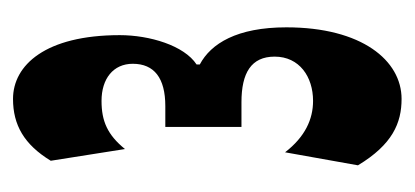

<svg xmlns="http://www.w3.org/2000/svg" viewBox="-191 -432 637 295"><g transform="rotate(-90 127.5 -284.5)"><path d="M123 14C182 14 233 -47 233 -163C233 -239 208 -279 176 -296V-301C205 -320 221 -373 221 -419C221 -533 175 -583 123 -583C83 -583 53 -566 28 -525L46 -411C68 -438 89 -447 120 -447C154 -447 177 -429 177 -399C177 -366 155 -349 112 -349H80V-232H118C163 -232 188 -217 188 -181C188 -143 157 -122 120 -122C92 -122 65 -134 41 -165L21 -53C53 0 86 14 123 14Z"/></g></svg>

Font: 寒蝉无机体 CompactMedium
Style: Regular
Weight: 500
Width: 3
Designer: ChillTanhei {Warren2060}; 
Source Han Sans {Ryoko NISHIZUKA 西塚涼子 (kana, bopomofo & ideographs); Paul D. Hunt (Latin, Gre
Foundry: ChillType&Adobe
Version: Version 1.000;Glyphs 3.1.1 (3135)